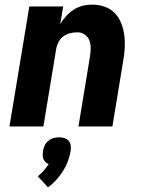

<svg xmlns="http://www.w3.org/2000/svg" viewBox="-20 -548 640 832"><path d="M21 0 107 -520H254L241 -444Q252 -462 267 -478.5Q282 -495 300 -506.5Q318 -518 338.5 -523Q359 -528 379 -528Q408 -528 433.5 -519Q459 -510 477 -491.5Q495 -473 505 -448Q515 -423 518.5 -396Q522 -369 520.5 -341Q519 -313 514 -285L467 0H320L370 -304Q373 -322 373 -340Q373 -358 367 -373.5Q361 -389 347 -398.5Q333 -408 315 -408Q299 -408 283 -404Q267 -400 253.5 -389.5Q240 -379 232.5 -363.5Q225 -348 223 -333L168 0ZM188 264 144 216Q158 205 169.5 191.5Q181 178 191 163Q183 160 177 154Q171 148 168 140.5Q165 133 165 124.5Q165 116 166 107Q168 95 173.5 83Q179 71 189 62.5Q199 54 211.5 50.5Q224 47 236 47Q248 47 259.5 50.5Q271 54 278 62.5Q285 71 286.5 83Q288 95 286 107Q282 129 274 151Q266 173 253 193.5Q240 214 223.5 232Q207 250 188 264Z"/></svg>

Font: Iosevka Heavy Extended Oblique
Style: Regular
Weight: 900
Width: 7
Italic angle: -9°
Monospace: yes
Designer: Belleve Invis
Foundry: Belleve Invis
Version: Version 32.5.0; ttfautohint (v1.8.4)